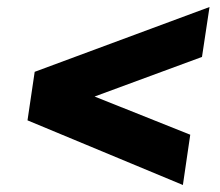

<svg xmlns="http://www.w3.org/2000/svg" viewBox="-20 -616 627 548"><path d="M502 -88 58.5 -272.5 79 -411 578 -596 556.5 -453.5 250 -340.5 523 -231.5Z"/></svg>

Font: Public Sans ExtraBold
Style: Italic
Weight: 800
Italic angle: -8°
Designer: The Public Sans project authors (U.S. Web Design System). Libre Franklin designed by Pablo Impallari and Rodrigo Fuenzal
Version: Version 1.007; ttfautohint (v1.8.1) -l 8 -r 50 -G 200 -x 14 